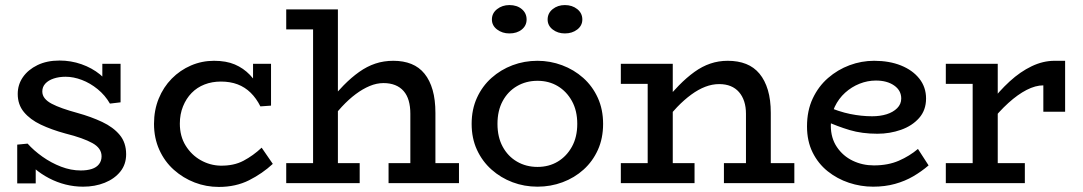

<svg xmlns="http://www.w3.org/2000/svg" viewBox="-20 -723 4274 758"><path d="M308 14Q273 14 239 5.5Q205 -3 173.5 -19.5Q142 -36 117 -57.5Q92 -79 74 -106L121 -105V1H48V-152L89 -156Q113 -129 147.5 -104.5Q182 -80 221 -65Q260 -50 299 -50Q324 -50 342.5 -56Q361 -62 371 -75Q381 -88 381 -106Q381 -122 372 -135Q363 -148 345 -158Q327 -168 300.5 -177.5Q274 -187 238 -196Q183 -211 141 -231Q99 -251 74.5 -280.5Q50 -310 50 -352Q50 -389 70.5 -418.5Q91 -448 128 -466Q165 -484 215 -484Q260 -484 301.5 -469.5Q343 -455 375 -429Q407 -403 425 -367L384 -368V-471H456V-319L414 -314Q395 -347 365.5 -371Q336 -395 303 -407.5Q270 -420 239 -420Q213 -420 192 -413Q171 -406 159 -393Q147 -380 147 -362Q147 -347 156.5 -335Q166 -323 184 -313.5Q202 -304 227.5 -295Q253 -286 286 -277Q340 -262 383.5 -241.5Q427 -221 452.5 -190.5Q478 -160 478 -114Q478 -74 455 -45.5Q432 -17 393.5 -1.5Q355 14 308 14Z M844 15Q794 15 748.5 -2.5Q703 -20 666.5 -52.5Q630 -85 609 -131.5Q588 -178 588 -234Q588 -288 606.5 -333.5Q625 -379 658 -412.5Q691 -446 734 -464.5Q777 -483 825 -483Q873 -483 907 -468.5Q941 -454 966.5 -427.5Q992 -401 1010 -363L979 -371V-471H1050V-306L1008 -303Q992 -335 969.5 -357Q947 -379 918 -390Q889 -401 852 -401Q817 -401 787.5 -389.5Q758 -378 736.5 -356Q715 -334 702.5 -303Q690 -272 690 -235Q690 -185 713 -148Q736 -111 772.5 -90.5Q809 -70 850 -69Q903 -68 941.5 -88.5Q980 -109 1013 -140L1057 -76Q1016 -38 963.5 -11.5Q911 15 844 15Z M1600 0V-274Q1600 -303 1593.5 -325.5Q1587 -348 1573.5 -363.5Q1560 -379 1540 -387Q1520 -395 1494 -395Q1467 -395 1439.5 -383.5Q1412 -372 1384.5 -351.5Q1357 -331 1329.5 -301.5Q1302 -272 1274 -236V-316Q1306 -355 1336.5 -386Q1367 -417 1398 -439Q1429 -461 1462 -472Q1495 -483 1533 -483Q1573 -483 1604 -470.5Q1635 -458 1656 -432Q1677 -406 1688 -367.5Q1699 -329 1699 -277V0ZM1110 0V-79H1400V0ZM1514 0V-79H1792V0ZM1314 -686V0H1216V-607H1110V-686Z M2102 14Q2050 14 2003.5 -3.5Q1957 -21 1920.5 -53.5Q1884 -86 1863 -131.5Q1842 -177 1842 -234Q1842 -291 1863 -337Q1884 -383 1920.5 -415.5Q1957 -448 2003.5 -465.5Q2050 -483 2102 -483Q2152 -483 2199 -465.5Q2246 -448 2282.5 -415.5Q2319 -383 2340 -337Q2361 -291 2361 -234Q2361 -177 2340.5 -131.5Q2320 -86 2284 -53.5Q2248 -21 2201 -3.5Q2154 14 2102 14ZM2102 -64Q2147 -64 2182 -85Q2217 -106 2238 -144Q2259 -182 2259 -234Q2259 -286 2238 -324Q2217 -362 2182 -383Q2147 -404 2102 -404Q2057 -404 2021 -383Q1985 -362 1964.5 -324Q1944 -286 1944 -234Q1944 -182 1964.5 -144Q1985 -106 2021 -85Q2057 -64 2102 -64ZM2210 -591Q2182 -591 2162 -606.5Q2142 -622 2142 -646Q2142 -671 2162 -687Q2182 -703 2210 -703Q2239 -703 2259 -687Q2279 -671 2279 -646Q2279 -622 2259 -606.5Q2239 -591 2210 -591ZM1991 -591Q1963 -591 1942.5 -606.5Q1922 -622 1922 -646Q1922 -671 1942.5 -687Q1963 -703 1991 -703Q2021 -703 2040 -687Q2059 -671 2059 -646Q2059 -622 2040 -606.5Q2021 -591 1991 -591Z M2925 0V-274Q2925 -301 2918 -322.5Q2911 -344 2897.5 -359.5Q2884 -375 2864.5 -383Q2845 -391 2819 -391Q2792 -391 2764.5 -380.5Q2737 -370 2709 -349.5Q2681 -329 2653.5 -300.5Q2626 -272 2598 -236V-316Q2630 -355 2660.5 -386Q2691 -417 2721.5 -439Q2752 -461 2784.5 -472Q2817 -483 2853 -483Q2894 -483 2925.5 -470.5Q2957 -458 2978.5 -432Q3000 -406 3011.5 -367.5Q3023 -329 3023 -277V0ZM2431 0V-79H2722V0ZM2537 0V-471H2636V0ZM2431 -392V-471H2615V-392ZM2838 0V-79H3116V0Z M3427 14Q3378 14 3331.5 -1.5Q3285 -17 3247.5 -47Q3210 -77 3188 -121.5Q3166 -166 3166 -224Q3166 -286 3188.5 -334Q3211 -382 3249 -415Q3287 -448 3334 -465.5Q3381 -483 3431 -483Q3491 -483 3537 -464.5Q3583 -446 3609.5 -412.5Q3636 -379 3636 -334Q3636 -288 3608.5 -257Q3581 -226 3537 -210.5Q3493 -195 3444 -195Q3383 -195 3334.5 -209.5Q3286 -224 3240 -245L3239 -305Q3292 -282 3336.5 -273Q3381 -264 3423 -264Q3455 -264 3480.5 -272Q3506 -280 3522 -296Q3538 -312 3538 -334Q3538 -366 3510 -385.5Q3482 -405 3438 -405Q3405 -405 3373.5 -392.5Q3342 -380 3316.5 -357Q3291 -334 3275.5 -301.5Q3260 -269 3260 -227Q3260 -178 3284 -142.5Q3308 -107 3346.5 -88.5Q3385 -70 3430 -70Q3486 -70 3528.5 -88.5Q3571 -107 3604 -135L3646 -70Q3618 -46 3585.5 -27Q3553 -8 3513.5 3Q3474 14 3427 14Z M3887 -236V-314Q3924 -363 3966 -401.5Q4008 -440 4053 -461.5Q4098 -483 4143 -483H4185V-282H4099V-386Q4068 -386 4033 -368Q3998 -350 3961 -316.5Q3924 -283 3887 -236ZM3714 0V-79H4026V0ZM3820 -22V-471H3919V-22ZM3714 -392V-471H3913V-392Z"/></svg>

Font: BioRhyme
Style: Regular
Weight: 400
Designer: Aoife Mooney
Foundry: Aoife Mooney Type
Version: Version 1.600;gftools[0.9.33]